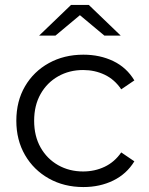

<svg xmlns="http://www.w3.org/2000/svg" viewBox="-20 -751 603 776"><path d="M317 5Q239 5 177.5 -29.5Q116 -64 81 -124.5Q46 -185 46 -263Q46 -342 81 -402Q116 -462 177.5 -496Q239 -530 317 -530Q384 -530 438 -504Q492 -478 523 -426L470 -390Q443 -430 403 -449Q363 -468 316 -468Q260 -468 215 -442.5Q170 -417 144 -371Q118 -325 118 -263Q118 -201 144 -155Q170 -109 215 -83.5Q260 -58 316 -58Q363 -58 403 -77Q443 -96 470 -135L523 -99Q492 -48 438 -21.5Q384 5 317 5ZM138 -607 267 -731H339L468 -607H402L275 -713H331L204 -607Z"/></svg>

Font: Montserrat Thin
Style: Regular
Weight: 400
Version: Version 9.000